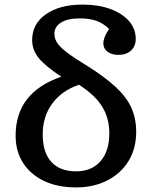

<svg xmlns="http://www.w3.org/2000/svg" viewBox="-20 -802 664 836"><path d="M311 14Q231 14 172 -14Q113 -42 80.5 -92.5Q48 -143 48 -211Q48 -400 247 -468Q176 -515 148 -550Q120 -585 120 -628Q120 -698 180 -740Q240 -782 339 -782Q408 -782 460 -763Q512 -744 541.5 -710.5Q571 -677 571 -633Q571 -601 550.5 -582Q530 -563 496 -563Q466 -563 448 -577Q430 -591 430 -612Q430 -626 435.5 -640.5Q441 -655 455 -676Q429 -701 399 -711.5Q369 -722 327 -722Q275 -722 246 -704Q217 -686 217 -655Q217 -634 229 -615.5Q241 -597 271.5 -573.5Q302 -550 360 -515Q438 -466 485 -422Q532 -378 552.5 -331.5Q573 -285 573 -228Q573 -156 540 -101.5Q507 -47 447.5 -16.5Q388 14 311 14ZM312 -56Q379 -56 417.5 -100Q456 -144 456 -221Q456 -287 425 -337.5Q394 -388 324 -433Q248 -407 207 -350.5Q166 -294 166 -217Q166 -138 203.5 -97Q241 -56 312 -56Z"/></svg>

Font: Literata 7pt Medium
Style: Regular
Weight: 500
Designer: Latin by Veronika Burian and Jose Scaglione. Greek by Irene Vlachou. Cyrillic by Vera Evstafieva.
Foundry: TypeTogether
Version: Version 3.002